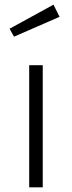

<svg xmlns="http://www.w3.org/2000/svg" viewBox="-20 -802 307 822"><path d="M163 0H105V-523H163ZM235 -730 40 -645 21 -679 209 -782Z"/></svg>

Font: Statis Sans Light
Style: Regular
Weight: 300
Designer: bBox Type GmbH
Foundry: bBox Type GmbH
Version: Version 1.000